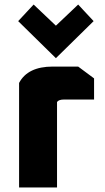

<svg xmlns="http://www.w3.org/2000/svg" viewBox="-20 -825 460 845"><path d="M64 0V-460Q102 -532 212 -532H324L394 -480V-387H262Q238 -387 231 -376V0ZM60 -732 128 -805 226 -712 324 -805 392 -732 226 -569Z"/></svg>

Font: Oxanium ExtraLight ExtraBold
Style: Regular
Weight: 800
Version: Version 2.000